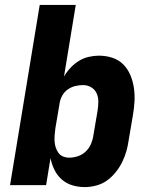

<svg xmlns="http://www.w3.org/2000/svg" viewBox="-20 -755 640 783"><path d="M326 8Q299 8 274.5 0.5Q250 -7 231.5 -23.5Q213 -40 202 -62.5Q191 -85 186 -110L168 0H21L142 -735H289L241 -443Q252 -462 267.5 -478.5Q283 -495 301.5 -506.5Q320 -518 341.5 -523Q363 -528 383 -528Q412 -528 438 -519.5Q464 -511 482.5 -492.5Q501 -474 511.5 -449Q522 -424 526 -397Q530 -370 528.5 -341.5Q527 -313 522 -285L505 -185Q502 -162 495.5 -139Q489 -116 478.5 -94.5Q468 -73 452 -53Q436 -33 416.5 -19Q397 -5 373 1.5Q349 8 326 8ZM262 -112Q280 -112 298 -118Q316 -124 330 -137.5Q344 -151 351.5 -169Q359 -187 361 -204L378 -304Q381 -323 381 -341Q381 -359 374 -374.5Q367 -390 352 -399Q337 -408 319 -408Q303 -408 286.5 -404Q270 -400 256 -390Q242 -380 233.5 -364.5Q225 -349 223 -333L206 -233Q204 -219 203 -206Q202 -193 202.5 -180Q203 -167 207 -154.5Q211 -142 218 -132Q225 -122 237 -117Q249 -112 262 -112Z"/></svg>

Font: Iosevka Heavy Extended Oblique
Style: Regular
Weight: 900
Width: 7
Italic angle: -9°
Monospace: yes
Designer: Belleve Invis
Foundry: Belleve Invis
Version: Version 32.5.0; ttfautohint (v1.8.4)